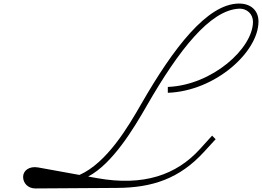

<svg xmlns="http://www.w3.org/2000/svg" viewBox="-20 -1053 1474 1080"><path d="M179 7 639 4C838 3 990 -49 1126 -197L1193 -270L1173 -290L1105 -215C973 -69 787 -4 526 -51L476 -60C614 -133 732 -330 806 -459C987 -774 1161 -994 1322 -1004C1371 -1007 1403 -972 1403 -931C1403 -781 1174 -574 924 -564V-531C1193 -541 1434 -762 1434 -932C1434 -994 1391 -1034 1322 -1033C1145 -1030 956 -784 775 -469C700 -338 581 -137 427 -69L195 -111C145 -120 110 -94 110 -58C110 -23 137 7 179 7Z"/></svg>

Font: Louise
Style: Regular
Weight: 400
Designer: Ange Degheest & Luna Delabre & Camille Depalle
Foundry: Velvetyne Type Foundry
Version: Version 1.000;FEAKit 1.0